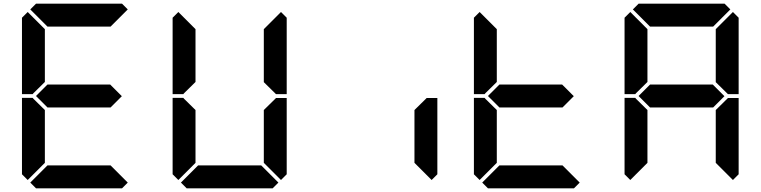

<svg xmlns="http://www.w3.org/2000/svg" viewBox="-20 -1020 4120 1040"><path d="M577 -562 640 -499 579 -438H237L175 -500L237 -562ZM161 -515 157 -510H99V-924L130 -955L223 -862V-576ZM130 -45 99 -76V-490H157L161 -485L223 -424V-138ZM144 -969 175 -1000H641L672 -969L579 -876H237ZM672 -31 641 0H175L144 -31L237 -124H579Z M977 -515 973 -510H915V-924L946 -955L1039 -862V-576ZM946 -45 915 -76V-490H973L977 -485L1039 -424V-138ZM1471 -485 1475 -489H1533V-76L1502 -45L1409 -138V-424ZM1502 -955 1533 -924V-510H1475L1471 -514L1409 -575V-862ZM1488 -31 1457 0H991L960 -31L1053 -124H1395Z M2287 -485 2291 -489H2349V-76L2318 -45L2225 -138V-424Z M3025 -562 3088 -499 3027 -438H2685L2623 -500L2685 -562ZM2609 -515 2605 -510H2547V-924L2578 -955L2671 -862V-576ZM2578 -45 2547 -76V-490H2605L2609 -485L2671 -424V-138ZM3120 -31 3089 0H2623L2592 -31L2685 -124H3027Z M3841 -562 3904 -499 3843 -438H3501L3439 -500L3501 -562ZM3425 -515 3421 -510H3363V-924L3394 -955L3487 -862V-576ZM3394 -45 3363 -76V-490H3421L3425 -485L3487 -424V-138ZM3408 -969 3439 -1000H3905L3936 -969L3843 -876H3501ZM3919 -485 3923 -489H3981V-76L3950 -45L3857 -138V-424ZM3950 -955 3981 -924V-510H3923L3919 -514L3857 -575V-862Z"/></svg>

Font: DSEG7 Classic
Style: Bold
Weight: 700
Designer: Keshikan(Twitter:@keshinomi_88pro)
Version: Version 0.46